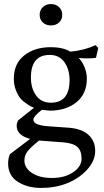

<svg xmlns="http://www.w3.org/2000/svg" viewBox="-20 -664 511 944"><path d="M48 -277Q48 -351 99 -391.5Q150 -432 230 -432Q282 -432 315 -416L326 -410Q393 -416 450 -442L463 -428L452 -380Q433 -377 411.5 -377Q390 -377 367 -379Q384 -362 395.5 -334Q407 -306 407 -277Q407 -203 356 -161.5Q305 -120 225 -120L186 -124Q144 -92 144 -75Q144 -48 220 -43L319 -36Q382 -31 415 -1Q448 29 448 78Q448 127 408 170.5Q368 214 310 237Q252 260 183 260Q114 260 67 229.5Q20 199 20 140Q20 112 29 94L128 19Q62 1 62 -45Q62 -58 69 -72L147 -134Q137 -137 116 -150.5Q95 -164 82 -178.5Q69 -193 58.5 -219.5Q48 -246 48 -277ZM100 125Q100 162 137 186.5Q174 211 236 211Q298 211 339.5 183Q381 155 381 116Q381 77 360.5 58.5Q340 40 292 36L172 27Q131 60 115.5 80Q100 100 100 125ZM132 -283Q132 -230 157.5 -194.5Q183 -159 230 -159Q322 -159 322 -270Q322 -323 296.5 -358.5Q271 -394 225 -394Q132 -394 132 -283ZM190.5 -553.5Q175 -568 175 -591Q175 -614 190.5 -629Q206 -644 230.5 -644Q255 -644 270.5 -629Q286 -614 286 -591Q286 -568 270.5 -553.5Q255 -539 230.5 -539Q206 -539 190.5 -553.5Z"/></svg>

Font: Buenard
Style: Regular
Weight: 400
Designer: Gustavo Ibarra
Foundry: FontFuror
Version: Version 1.001 2011